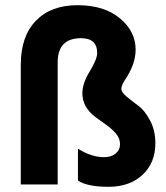

<svg xmlns="http://www.w3.org/2000/svg" viewBox="-20 -710 638 739"><path d="M578 -159Q578 -83 528.5 -37Q479 9 397.5 9Q316 9 280 -15V-138Q331 -105 381 -105Q408 -105 425 -119Q442 -133 442 -155Q442 -177 427 -195Q412 -213 391 -228Q370 -243 348 -259Q297 -297 297 -351Q297 -389 325.5 -435.5Q354 -482 354 -506Q354 -563 292 -563Q202 -563 202 -470V0H60V-461Q60 -570 118 -630Q176 -690 278.5 -690Q381 -690 441.5 -639.5Q502 -589 502 -519Q502 -462 460 -401Q447 -381 447 -368Q447 -355 467.5 -338Q488 -321 512.5 -303Q537 -285 557.5 -246.5Q578 -208 578 -159Z"/></svg>

Font: Hind Colombo
Style: Bold
Weight: 700
Designer: Jyotish Sonowal, Aditi Pimprikar
Foundry: Indian Type Foundry
Version: Version 1.000;PS 1.0;hotconv 1.0.86;makeotf.lib2.5.63406; tt